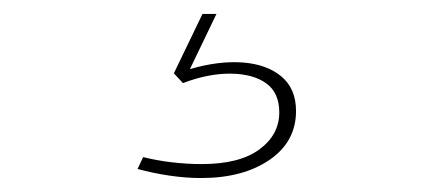

<svg xmlns="http://www.w3.org/2000/svg" viewBox="-20 -20 640 275"><path d="M268 235Q246 235 222.5 231.5Q199 228 177 222L185 205Q205 210 226.5 212.5Q248 215 269 215Q323 215 351.5 194Q380 173 380 141Q380 113 361.5 99.5Q343 86 311 85.5Q279 85 242 99L229 85L270 0H290L252 79Q293 67 327.5 69.5Q362 72 383 89.5Q404 107 404 139Q404 183 366 209Q328 235 268 235Z"/></svg>

Font: Murecho Thin ExtraLight
Style: Regular
Weight: 250
Version: Version 1.010